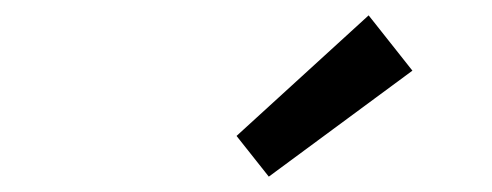

<svg xmlns="http://www.w3.org/2000/svg" viewBox="-20 -809 640 250"><path d="M330 -579 288 -632 460 -789 517 -717Z"/></svg>

Font: Source Code Pro ExtraLight Medium
Style: Italic
Weight: 500
Italic angle: -11°
Monospace: yes
Version: Version 1.016;hotconv 1.0.116;makeotfexe 2.5.65601